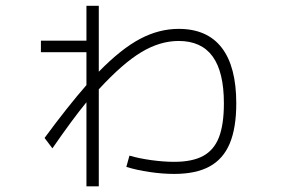

<svg xmlns="http://www.w3.org/2000/svg" viewBox="-20 -613 978 667"><path d="M418.9 -33.2 429.7 -72.3Q463.4 -62.5 506.3 -56.6Q549.3 -50.8 585 -50.8Q647.5 -50.8 685.3 -71Q723.1 -91.3 740.5 -135.7Q757.8 -180.2 757.8 -253.9Q757.8 -362.8 718.8 -416.7Q679.7 -470.7 600.6 -470.7Q535.6 -470.7 470.7 -431.6Q405.8 -392.6 323.2 -302.7V34.2H280.3V-257.8Q231.4 -198.2 162.1 -97.7L134.8 -133.8Q215.8 -243.7 280.3 -317.4V-431.6H122.1V-471.7H280.3V-592.8H323.2V-363.8Q400.4 -442.9 466.3 -477.8Q532.2 -512.7 600.6 -512.7Q699.7 -512.7 750.2 -447.3Q800.8 -381.8 800.8 -253.9Q800.8 -168.5 778.1 -114.5Q755.4 -60.5 708 -34.7Q660.6 -8.8 585 -8.8Q544.9 -8.8 500 -15.4Q455.1 -22 418.9 -33.2Z"/></svg>

Font: Pretendard ExtraLight
Style: Regular
Weight: 200
Designer: Base glyphs from Inter by Rasmus Andersson; Hangeul glyphs from Noto Sans CJK(Source Han Sans) by Jang Soo-young and Kan
Foundry: Kil Hyung-jin
Version: Version 1.309